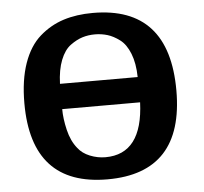

<svg xmlns="http://www.w3.org/2000/svg" viewBox="-52 -771 899 847"><g transform="rotate(-5 397.0 -347.5)"><path d="M54 -345Q54 -448 80 -522Q106 -596 153.5 -637.5Q201 -679 259 -697.5Q317 -716 389 -716Q727 -716 727 -343Q727 21 391 21Q54 21 54 -345ZM218 -305Q218 -263 230 -212.5Q242 -162 269 -129Q288 -104 321.5 -90.5Q355 -77 390 -77Q554 -77 563 -305ZM218 -417H562Q561 -478 544 -521Q527 -564 499.5 -584.5Q472 -605 445.5 -613Q419 -621 390 -621Q361 -621 335 -613Q309 -605 281.5 -585Q254 -565 237 -522Q220 -479 218 -417Z"/></g></svg>

Font: Coval
Style: Black
Weight: 1000
Foundry: Context Ltd
Version: Version 001.000